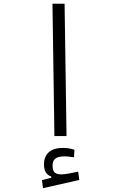

<svg xmlns="http://www.w3.org/2000/svg" viewBox="-20 -713 626 1006"><path d="M265.1 0H328.6L318.4 -693.4H254.9ZM205.1 272.9 395.5 230 389.6 186.5C359.4 192.4 323.7 200.7 302.2 200.7C269 200.7 255.4 189 255.4 154.3C255.4 122.6 271.5 106.4 317.9 106.4C335.4 106.4 351.1 108.9 367.7 111.3L370.1 71.8C351.6 65.4 332.5 62 308.6 62C248 62 210.4 91.8 210.4 147.9C210.4 182.1 222.7 203.1 248.5 211.9V218.3L200.2 230.5Z"/></svg>

Font: Cascadia Code Light
Style: Regular
Weight: 300
Monospace: yes
Designer: Aaron Bell
Foundry: Saja Typeworks
Version: Version 2404.023